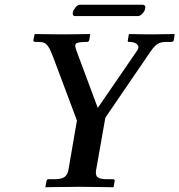

<svg xmlns="http://www.w3.org/2000/svg" viewBox="-20 -790 758 811"><path d="M269 -72 305 -281 203 -553Q192 -582 183 -594.5Q174 -607 164.5 -610Q155 -613 142 -613H131Q120 -613 121 -620L126 -645L128 -646Q128 -646 144.5 -646Q161 -646 184 -645.5Q207 -645 226 -645Q245 -645 250 -645Q252 -645 268.5 -645Q285 -645 306 -645.5Q327 -646 343 -646Q359 -646 359 -646L361 -645L357 -621Q355 -613 349 -613Q312 -613 302.5 -607Q293 -601 303 -576L393 -334L559 -576Q570 -591 560 -602Q550 -613 524 -613Q518 -613 520 -620L524 -645L526 -646Q526 -646 537.5 -646Q549 -646 565 -645.5Q581 -645 595 -645Q609 -645 613 -645Q616 -645 632 -645Q648 -645 667.5 -645.5Q687 -646 701.5 -646Q716 -646 716 -646L718 -645L714 -621Q713 -613 703 -613H683Q661 -613 647.5 -605.5Q634 -598 617 -574L425 -293L386 -72Q382 -49 393 -41Q404 -33 432 -33H457Q466 -33 464 -24L460 -1L457 1Q457 1 440.5 0.5Q424 0 400.5 0Q377 0 353.5 -0.5Q330 -1 316 -1Q303 -1 279.5 -0.5Q256 0 231 0Q206 0 189 0.5Q172 1 172 1V-1L176 -24Q178 -33 184 -33H210Q239 -33 252 -42Q265 -51 269 -72ZM562 -722H297Q287 -722 287 -734Q287 -737 288 -739Q290 -748 299 -759Q308 -770 318 -770H582Q594 -770 594 -758Q594 -756 593 -754Q592 -744 582 -733Q572 -722 562 -722Z"/></svg>

Font: Libertinus Serif Semibold Italic
Style: Regular
Weight: 600
Italic angle: -11.5°
Designer: Philipp H. Poll, Khaled Hosny
Foundry: Caleb Maclennan
Version: Version 7.051;RELEASE